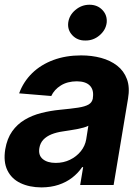

<svg xmlns="http://www.w3.org/2000/svg" viewBox="-24 -789 595 819"><path d="M152.9 10.4Q101.2 10.1 63.1 -8.1Q25.1 -26.3 7.5 -62.5Q-10.2 -98.8 -1.6 -152.3Q6.2 -198 27.9 -228.7Q49.6 -259.3 81.5 -278.2Q113.5 -297.2 151.9 -306.9Q190.2 -316.7 231.4 -320.7Q279.3 -325.3 309 -329.8Q338.8 -334.4 353.9 -343.2Q368.9 -352 372.1 -369.3V-371.7Q377.1 -405.2 359.6 -423.5Q342.1 -441.9 303.5 -442.2Q263.3 -441.9 235.3 -424.3Q207.2 -406.6 194.7 -379.5L57.6 -390.8Q75.9 -440.6 113.2 -477Q150.6 -513.3 203.7 -533Q256.7 -552.7 322.1 -552.7Q367.5 -552.7 407 -542.1Q446.6 -531.4 475.5 -509.1Q504.4 -486.7 517.4 -451.7Q530.5 -416.7 522.1 -368.2L460.7 0H318L330.7 -76H326.4Q309 -50.5 283.9 -31.1Q258.8 -11.7 226.1 -0.8Q193.5 10.1 152.9 10.4ZM213.7 -94.1Q246.8 -94.1 274.5 -107.5Q302.1 -120.9 320.6 -143.7Q339 -166.5 343.8 -194.9L352.9 -252.7Q345.7 -248.4 332.6 -244.8Q319.5 -241.1 303.8 -238.1Q288 -235.1 272.4 -232.8Q256.8 -230.6 244.5 -228.5Q217.2 -224.7 195.8 -216.1Q174.3 -207.4 160.8 -193.1Q147.4 -178.8 143.9 -157.4Q138.8 -126.6 158.5 -110.4Q178.3 -94.1 213.7 -94.1ZM340 -616.2Q306.4 -615.7 284.9 -638.3Q263.4 -660.8 267 -692.2Q271 -724.1 297.5 -746.4Q324 -768.8 357.6 -768.8Q391.6 -768.8 412.8 -746.4Q434.1 -724.1 431.1 -692.2Q427.1 -660.8 400.7 -638.3Q374.3 -615.7 340 -616.2Z"/></svg>

Font: Inter Tight
Style: Italic
Weight: 400
Italic angle: -9.39999°
Designer: Rasmus Andersson
Foundry: rsms
Version: Version 3.002